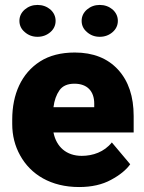

<svg xmlns="http://www.w3.org/2000/svg" viewBox="-20 -752 585 782"><path d="M302.2 9.8C353 9.8 396.5 0 432.1 -19.5C467.8 -38.6 494.1 -60.1 510.3 -83L435.5 -171.9C404.3 -132.8 357.9 -117.2 313 -117.2C250.5 -117.2 209.5 -153.8 197.8 -212.4H524.4V-279.3C524.4 -358.9 503.4 -421.9 460.9 -468.3C418.5 -514.6 359.4 -538.1 284.7 -538.1C228.5 -538.1 181.2 -525.9 143.6 -502C67.4 -453.6 29.8 -368.2 29.8 -265.1V-246.6C29.8 -200.2 40.5 -157.7 62 -119.1C105 -41 187.5 9.8 302.2 9.8ZM283.2 -411.1C335.4 -411.1 363.8 -380.4 363.8 -330.1V-328.1V-315.4H197.8C201.2 -343.3 209.5 -366.2 222.2 -384.3C234.9 -402.3 255.4 -411.1 283.2 -411.1ZM59.1 -667C59.1 -648.9 66.4 -633.3 81.1 -621.1C95.7 -608.4 112.8 -602.1 132.8 -602.1C152.8 -602.1 170.4 -608.4 185.1 -621.1C199.2 -633.3 206.5 -648.9 206.5 -667C206.5 -685.1 199.2 -700.7 185.1 -713.4C170.4 -725.6 152.8 -731.9 132.8 -731.9C112.8 -731.9 95.7 -725.6 81.1 -713.4C66.4 -700.7 59.1 -685.1 59.1 -667ZM312.5 -667C312.5 -648.9 319.8 -633.3 334.5 -621.1C349.1 -608.4 366.2 -602.1 386.2 -602.1C406.2 -602.1 423.8 -608.4 438.5 -621.1C452.6 -633.3 460 -648.9 460 -667C460 -685.1 452.6 -700.7 438.5 -713.4C423.8 -725.6 406.2 -731.9 386.2 -731.9C366.2 -731.9 349.1 -725.6 334.5 -713.4C319.8 -700.7 312.5 -685.1 312.5 -667Z"/></svg>

Font: Vazirmatn Black
Style: Regular
Weight: 900
Designer: Saber Rastikerdar
Foundry: Saber Rastikerdar
Version: Version 33.003